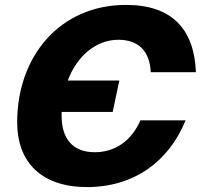

<svg xmlns="http://www.w3.org/2000/svg" viewBox="-20 -746 818 782"><path d="M335 16C523 16 667 -86 736 -256H552C515 -171 447 -126 366 -126C277 -126 231 -180 231 -274C231 -280 231 -285 231 -290H439L466 -418H256C294 -519 372 -584 462 -584C544 -584 590 -538 594 -452H778C771 -627 681 -726 493 -726C226 -726 50 -519 50 -248C50 -83 151 16 335 16Z"/></svg>

Font: Geist ExtraBold
Style: Italic
Weight: 800
Italic angle: -12°
Designer: Basement.studio, Andrés Briganti, Mateo Zaragoza
Foundry: Basement.studio, Vercel, Andrés Briganti, Guido Ferreyra, Mateo Zaragoza
Version: Version 1.500